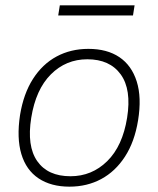

<svg xmlns="http://www.w3.org/2000/svg" viewBox="-20 -691 593 719"><path d="M240 8Q171 8 124.5 -23Q78 -54 60 -114Q42 -174 55 -260Q68 -340 103.5 -395.5Q139 -451 192 -479.5Q245 -508 311 -508Q381 -508 427 -477Q473 -446 492 -386Q511 -326 497 -240Q484 -160 448 -104.5Q412 -49 359 -20.5Q306 8 240 8ZM244 -31Q324 -31 381.5 -87.5Q439 -144 456 -250Q473 -356 432 -412.5Q391 -469 307 -469Q227 -469 170.5 -412.5Q114 -356 97 -250Q80 -144 119.5 -87.5Q159 -31 244 -31ZM198 -633 204 -671H484L478 -633Z"/></svg>

Font: Mulish ExtraLight
Style: Italic
Weight: 200
Italic angle: -9°
Designer: Vernon Adams
Foundry: Vernon Adams
Version: Version 3.603